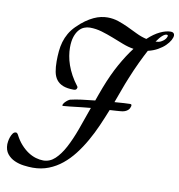

<svg xmlns="http://www.w3.org/2000/svg" viewBox="-197 -876 1016 1089"><g transform="rotate(10 311.0 -331.5)"><path d="M554.2 -316.9Q552.7 -311 549.8 -304.4Q546.9 -297.9 540.5 -292Q534.2 -286.1 523.7 -282Q513.2 -277.8 497.1 -276.9Q489.3 -275.9 473.6 -275.1Q458 -274.4 437 -272.9Q418.5 -226.1 397.5 -178.2Q376.5 -130.4 351.3 -86.2Q326.2 -42 296.4 -3.4Q266.6 35.2 231.4 63.7Q196.3 92.3 154.5 108.6Q112.8 125 64 125Q40.5 125 12 121.3Q-16.6 117.7 -41.7 106.4Q-66.9 95.2 -84 74Q-101.1 52.7 -101.1 18.1Q-101.1 14.2 -99.4 2.2Q-97.7 -9.8 -93.3 -22.5Q-88.9 -35.2 -81.8 -45.2Q-74.7 -55.2 -64 -55.2Q-58.6 -55.2 -55.7 -51Q-52.7 -46.9 -51.8 -45.9Q-35.2 -13.2 -14.6 9.5Q5.9 32.2 27.8 46.6Q49.8 61 72.3 67.6Q94.7 74.2 115.2 74.2Q152.8 74.2 182.4 46.6Q211.9 19 236.8 -27.8Q261.7 -74.7 284.2 -136.5Q306.6 -198.2 330.1 -266.1Q317.9 -264.6 305.2 -263.7Q292.5 -262.7 279.8 -261.2Q236.3 -256.3 209.7 -253.2Q183.1 -250 173.8 -250Q168 -250 168 -252Q168 -257.3 172.9 -264.4Q177.7 -271.5 184.8 -277.8Q191.9 -284.2 199.2 -288.6Q206.5 -293 211.9 -293Q233.4 -298.3 269.5 -303.2Q305.7 -308.1 347.2 -312Q354 -331.5 361.3 -351.6Q368.7 -371.6 376 -391.1Q406.2 -469.7 440.4 -531Q474.6 -592.3 509.8 -638.2Q478.5 -643.1 446.5 -655.5Q414.6 -668 381.6 -680.9Q348.6 -693.8 314.7 -703.9Q280.8 -713.9 246.1 -713.9Q229.5 -713.9 213.1 -707.3Q196.8 -700.7 183.6 -685.3Q170.4 -669.9 162.1 -644.8Q153.8 -619.6 153.8 -583Q153.8 -560.5 158 -535.4Q162.1 -510.3 171.4 -483.6Q180.7 -457 195.8 -429.2Q210.9 -401.4 232.9 -373Q234.9 -371.1 234.9 -366.2Q233.9 -359.9 230 -355.5Q226.1 -351.1 216.8 -351.1Q178.7 -351.1 154.5 -360.6Q130.4 -370.1 116.7 -388.2Q103 -406.2 97.9 -432.9Q92.8 -459.5 92.8 -493.2Q92.8 -522.9 95.5 -551.3Q98.1 -579.6 105.7 -605.7Q113.3 -631.8 127.2 -656Q141.1 -680.2 163.1 -702.1Q188 -727.1 211.2 -743.4Q234.4 -759.8 255.9 -769.8Q277.3 -779.8 297.1 -783.9Q316.9 -788.1 335 -788.1Q367.7 -788.1 397.5 -778.1Q427.2 -768.1 455.8 -754.6Q484.4 -741.2 512.7 -727.3Q541 -713.4 571.8 -706.1Q607.4 -739.3 640.9 -755.1Q674.3 -771 702.1 -771Q711.9 -771 717.5 -766.1Q723.1 -761.2 723.1 -752.9Q723.1 -741.2 714.4 -725.1Q705.6 -709 689 -692.6Q672.4 -676.3 647.7 -662.4Q623 -648.4 591.8 -641.1Q574.7 -609.4 554 -565.9Q533.2 -522.5 509.8 -464.8Q497.1 -434.1 484.1 -397.9Q471.2 -361.8 456.1 -321.8Q486.8 -324.2 510.5 -325.7Q534.2 -327.1 544.9 -327.1Q550.3 -327.1 552.2 -325.4Q554.2 -323.7 554.2 -316.9ZM681.2 -750Q671.9 -750 658.2 -738.5Q644.5 -727.1 626 -700.2Q644.5 -700.7 656.7 -707Q668.9 -713.4 676 -720.7Q683.1 -728 686 -734.9Q689 -741.7 689 -743.2Q689 -750 681.2 -750Z"/></g></svg>

Font: Mervale Script
Style: Regular
Weight: 400
Designer: Astigmatic (AOETI)
Foundry: Astigmatic (AOETI)
Version: Version 1.000